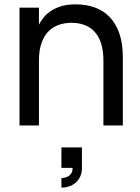

<svg xmlns="http://www.w3.org/2000/svg" viewBox="-20 -575 643 880"><path d="M454 -297Q454 -342 443.8 -374.8Q433.5 -407.5 414.2 -428.8Q395 -450 368 -460.2Q341 -470.5 307.5 -470.5Q274.5 -470.5 247 -460.2Q219.5 -450 199.8 -428.8Q180 -407.5 169.2 -374.8Q158.5 -342 158.5 -297V0H69.5V-540H158.5V-462Q168 -480.5 182.2 -497.5Q196.5 -514.5 217 -527.2Q237.5 -540 264.5 -547.5Q291.5 -555 326.5 -555Q375.5 -555 415.2 -540.5Q455 -526 483.5 -496Q512 -466 527.5 -420.2Q543 -374.5 543 -312V0H454ZM261.5 241.5Q271 241.5 283 237.5Q295 233.5 303.8 223.5Q312.5 213.5 312.5 198Q312.5 196.5 312.5 194.5H261.5V100.5H355.5V194.5Q355.5 223 342.8 243.5Q330 264 308.5 274.5Q287 285 261.5 285Z"/></svg>

Font: Vela Sans Med
Style: Regular
Weight: 500
Designer: Principal design: Mikhail Sharanda - project Manrope.
Design modification: Ravid Balaliev
Foundry: Mikhail Sharanda
Version: Version 1.001